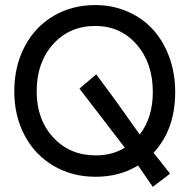

<svg xmlns="http://www.w3.org/2000/svg" viewBox="-20 -682 744 754"><path d="M356 12.2Q263.7 12.2 190.7 -30.5Q117.7 -73.2 76.9 -149.9Q36.1 -226.6 36.1 -323.2Q36.1 -421.4 76.7 -498.8Q117.2 -576.2 189.7 -619.1Q262.2 -662.1 354 -662.1Q422.4 -662.1 480.7 -636.7Q539.1 -611.3 580.1 -566.7Q621.1 -522 644.5 -458.5Q668 -395 668 -320.8Q668 -173.3 583 -82L647.9 0L580.1 51.8L522 -32.2Q449.7 12.2 356 12.2ZM356 -71.8Q421.4 -71.8 470.2 -102.1L292 -334L357.9 -390.1L436 -284.2L528.8 -153.8Q580.1 -220.2 580.1 -320.8Q580.1 -434.6 516.6 -507.3Q453.1 -580.1 354 -580.1Q252.9 -580.1 188.5 -508.3Q124 -436.5 124 -323.2Q124 -212.9 189 -142.3Q253.9 -71.8 356 -71.8Z"/></svg>

Font: Apfel Grotezk
Style: Regular
Weight: 400
Designer: Luigi Gorlero
Foundry: © 2023, Luigi Gorlero & Collletttivo
Version: Version 2.000;Glyphs 3.2 (3217)